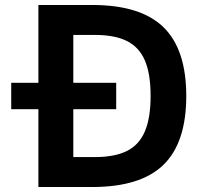

<svg xmlns="http://www.w3.org/2000/svg" viewBox="-20 -750 806 770"><path d="M25 -312V-418H446V-312ZM134 0V-730H350Q544 -730 635.5 -641Q727 -552 727 -365Q727 -178 635.5 -89Q544 0 350 0ZM359 -120Q440 -120 489 -144.5Q538 -169 561 -223Q584 -277 584 -365Q584 -454 561 -507.5Q538 -561 489 -585.5Q440 -610 359 -610H274V-120Z"/></svg>

Font: M PLUS 1 Thin
Style: Bold
Weight: 700
Version: Version 1.001